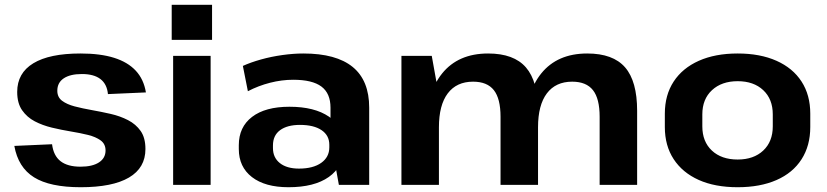

<svg xmlns="http://www.w3.org/2000/svg" viewBox="-20 -774 3465 804"><path d="M318 10Q189 10 122.5 -31.5Q56 -73 40 -163L198 -170Q204 -122 233.5 -99Q263 -76 317 -76Q367 -76 394.5 -94Q422 -112 422 -144Q422 -171 401.5 -186Q381 -201 348.5 -209Q316 -217 276.5 -223.5Q237 -230 197.5 -239.5Q158 -249 125.5 -266Q93 -283 72.5 -312.5Q52 -342 52 -389Q52 -468 119.5 -509Q187 -550 317 -550Q400 -550 457.5 -532Q515 -514 548.5 -478Q582 -442 591 -387L432 -380Q428 -422 400.5 -443Q373 -464 323 -464Q274 -464 247 -446Q220 -428 220 -394Q220 -367 240 -352Q260 -337 292.5 -328.5Q325 -320 364.5 -313Q404 -306 443.5 -297Q483 -288 516 -271Q549 -254 569 -225.5Q589 -197 589 -150Q589 -71 520 -30.5Q451 10 318 10Z M862 -540V0H705V-540ZM868 -754V-607H699V-754Z M1364 -193V-323Q1364 -383 1326 -411.5Q1288 -440 1208 -440Q1160 -440 1111 -427.5Q1062 -415 1018 -392L997 -498Q1030 -513 1073 -525Q1116 -537 1162.5 -543.5Q1209 -550 1250 -550Q1388 -550 1457 -493.5Q1526 -437 1526 -323V0H1399ZM1188 10Q1090 10 1035 -32.5Q980 -75 980 -150V-166Q980 -242 1035.5 -284.5Q1091 -327 1192 -327Q1297 -327 1357.5 -285.5Q1418 -244 1418 -169V-152Q1418 -76 1357 -33Q1296 10 1188 10ZM1232 -68Q1291 -68 1325 -92Q1359 -116 1359 -157V-168Q1359 -207 1326.5 -229Q1294 -251 1236 -251Q1183 -251 1153 -229Q1123 -207 1123 -165V-154Q1123 -114 1152 -91Q1181 -68 1232 -68Z M2491 -285Q2491 -361 2463 -396.5Q2435 -432 2376 -432Q2307 -432 2270 -383Q2233 -334 2233 -241L2179 -162V-228Q2179 -383 2246.5 -466.5Q2314 -550 2439 -550Q2547 -550 2597.5 -492Q2648 -434 2648 -310V0H2491ZM1661 -540H1788L1818 -373V0H1661ZM2076 -285Q2076 -361 2048 -396.5Q2020 -432 1961 -432Q1892 -432 1855 -383Q1818 -334 1818 -241L1764 -162V-228Q1764 -383 1831.5 -466.5Q1899 -550 2024 -550Q2132 -550 2182.5 -491.5Q2233 -433 2233 -310V0H2076Z M3069 10Q2974 10 2906 -20.5Q2838 -51 2801 -107.5Q2764 -164 2764 -242V-298Q2764 -376 2801 -432.5Q2838 -489 2906.5 -519.5Q2975 -550 3069 -550Q3163 -550 3231.5 -519.5Q3300 -489 3336.5 -432.5Q3373 -376 3373 -298V-242Q3373 -164 3336.5 -107Q3300 -50 3231.5 -20Q3163 10 3069 10ZM3069 -106Q3136 -106 3176 -143.5Q3216 -181 3216 -245V-295Q3216 -359 3176 -396.5Q3136 -434 3069 -434Q3002 -434 2961.5 -396.5Q2921 -359 2921 -295V-245Q2921 -181 2961 -143.5Q3001 -106 3069 -106Z"/></svg>

Font: Pathway Extreme 72pt
Style: Bold
Weight: 700
Designer: Eduardo Rodriguez Tunni
Foundry: Eduardo Rodriguez Tunni
Version: Version 1.001;gftools[0.9.26]